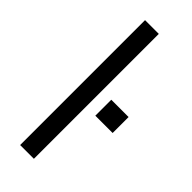

<svg xmlns="http://www.w3.org/2000/svg" viewBox="-242 -768 800 800"><g transform="rotate(45 158.0 -368.0)"><path d="M79 0V-736H160V0ZM214 -308V-402H316V-308Z"/></g></svg>

Font: Mulish
Style: Regular
Weight: 400
Designer: Vernon Adams
Foundry: Vernon Adams
Version: Version 3.603; ttfautohint (v1.8.3)